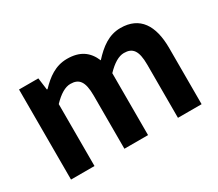

<svg xmlns="http://www.w3.org/2000/svg" viewBox="-106 -804 1176 1034"><g transform="rotate(-30 482.0 -287.0)"><path d="M199 -560H79V0H225V-385C265 -427 301 -448 333 -448C386 -448 411 -419 411 -331V0H558V-385C598 -427 634 -448 666 -448C719 -448 744 -419 744 -331V0H891V-349C891 -490 837 -574 717 -574C644 -574 590 -532 539 -476C512 -540 465 -574 385 -574C312 -574 260 -534 213 -485H209Z"/></g></svg>

Font: Spoqa Han Sans Neo Bold
Style: Bold
Weight: 700
Designer: [Spoqa Han Sans Neo] Dong-huui Kim  Younghwa Kang  Yujin Lee  [Noto Sans] Ryoko NISHIZUKA  (kana & ideographs); Paul D. 
Foundry: Spoqa (http://www.spoqa-han-sans.com)
Version: Version 1.100;hotconv 1.0.109;makeotfexe 2.5.65596